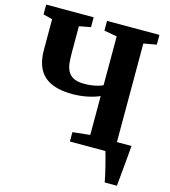

<svg xmlns="http://www.w3.org/2000/svg" viewBox="-131 -847 999 1131"><g transform="rotate(15 368.0 -281.5)"><path d="M613.5 180Q611 164 605.2 138.2Q599.5 112.5 592.5 84.8Q585.5 57 579.2 33.8Q573 10.5 569.5 -0.5L535.5 -68.5H710.5Q709 -54 707 -28.5Q705 -3 702.2 27.5Q699.5 58 696.5 88Q693.5 118 691.5 142.5Q689.5 167 688 180ZM459 -305.5Q424 -290 381 -281.8Q338 -273.5 295 -273.5Q246 -273.5 208.2 -282.2Q170.5 -291 143.5 -308Q116.5 -325 99.2 -350.2Q82 -375.5 73.8 -408.2Q65.5 -441 65.5 -481.5V-669L9.5 -683V-743H299V-683L228.5 -669.5V-511Q228.5 -478.5 231 -449.8Q233.5 -421 244.5 -398.5Q255.5 -376 279.8 -363Q304 -350 346.5 -350Q368.5 -350 390 -352.8Q411.5 -355.5 429.8 -360.8Q448 -366 459 -371.5V-669.5L380.5 -683.5V-743H700V-683.5L621.5 -669.5V-68.5L700 -56V0H353V-57L459 -68.5Z"/></g></svg>

Font: Merriweather 36pt ExtraBold
Style: Regular
Weight: 800
Designer: Eben Sorkin
Foundry: Eben Sorkin
Version: Version 2.100